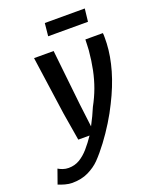

<svg xmlns="http://www.w3.org/2000/svg" viewBox="-254 -838 958 1185"><g transform="rotate(-20 225.0 -245.0)"><path d="M11 247.5Q-9.5 247.5 -34.5 240.8Q-59.5 234 -78 226L-45 133Q-33 140.5 -15.2 146.8Q2.5 153 22.5 153Q62.5 153 94.8 133.8Q127 114.5 155.5 81.8Q184 49 211 9H137L106.5 -174L52.5 -557H181L220.5 -191.5L239 -41Q254.5 -70.5 267.5 -97.8Q280.5 -125 291 -150.5Q319 -201.5 338 -253.2Q357 -305 368.8 -362.5Q380.5 -420 386.5 -486Q387.5 -501 388.2 -521.2Q389 -541.5 389.5 -557H504.5Q506 -546.5 505.8 -527Q505.5 -507.5 505 -488.5Q501 -406.5 475 -316.2Q449 -226 400 -129Q375.5 -78.5 341.8 -23.8Q308 31 270 81.8Q232 132.5 194.5 171.5Q163.5 203 118 225.2Q72.5 247.5 11 247.5ZM180.5 -654 189 -738H451.5L442 -654Z"/></g></svg>

Font: Merriweather Sans Medium
Style: Italic
Weight: 500
Italic angle: -7.5°
Designer: Eben Sorkin
Foundry: Eben Sorkin
Version: Version 2.001